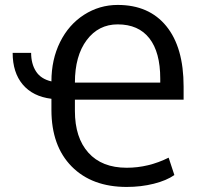

<svg xmlns="http://www.w3.org/2000/svg" viewBox="-20 -740 813 771"><path d="M280.8 -408.2H623.5V-424.3Q623.5 -530.3 579.8 -586.2Q536.1 -642.1 452.6 -642.1Q375.5 -642.1 328.1 -578.9Q280.8 -515.6 280.8 -408.2ZM488.8 10.7Q349.1 10.7 267.8 -71.5Q186.5 -153.8 186.5 -298.8V-343.3Q111.8 -352.5 71.3 -400.6Q30.8 -448.7 30.8 -527.8H105Q105 -483.9 124.5 -453.4Q144 -422.9 186.5 -413.1Q186.5 -501 221.2 -571Q255.9 -641.1 317.6 -680.7Q379.4 -720.2 452.6 -720.2Q578.6 -720.2 647.9 -635Q717.3 -549.8 717.3 -392.6V-339.8H280.8V-294.4Q280.8 -187 335 -126.7Q389.2 -66.4 488.8 -66.4Q576.2 -66.4 657.2 -106.9L680.2 -37.1Q648.9 -15.1 597.7 -2.2Q546.4 10.7 488.8 10.7Z"/></svg>

Font: MAUL
Style: Regular
Weight: 400
Designer: MAUL
Version: Version 1.0; 2020; ttfautohint (v1.8.3)